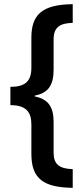

<svg xmlns="http://www.w3.org/2000/svg" viewBox="-20 -740 404 924"><path d="M330 164V74C263 72 238 49 238 -6V-153C238 -223 214 -263 147 -276V-280C213 -292 238 -331 238 -405V-550C238 -611 270 -628 330 -630V-720C181 -718 131 -669 131 -558V-414C131 -348 100 -322 30 -322V-234C104 -234 131 -202 131 -142V1C131 120 189 162 330 164Z"/></svg>

Font: Noto Sans Myanmar UI ExtraCondensed SemiBold
Style: Regular
Weight: 600
Width: 2
Designer: Monotype Design Team
Foundry: Monotype Imaging Inc.
Version: Version 2.103